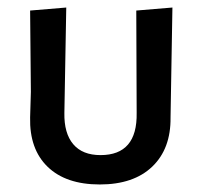

<svg xmlns="http://www.w3.org/2000/svg" viewBox="-20 -483 536 510"><path d="M60 -171 62 -239 60 -455 156 -463 151 -183Q150 -129 174.5 -100Q199 -71 247 -71Q345 -71 343 -183L342 -455L438 -463L433 -171Q434 -88 384.5 -40.5Q335 7 245 7Q155 7 106.5 -40Q58 -87 60 -171Z"/></svg>

Font: Alegreya Sans Medium
Style: Regular
Weight: 500
Designer: Juan Pablo del Peral
Foundry: Huerta Tipografica
Version: Version 2.007